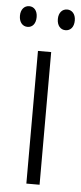

<svg xmlns="http://www.w3.org/2000/svg" viewBox="-68 -737 324 767"><g transform="rotate(5 94.0 -353.5)"><path d="M-16 -666C-16 -640 -2 -624 18 -624C37 -624 51 -639 51 -666C51 -692 37 -707 18 -707C-2 -707 -16 -691 -16 -666ZM136 -666C136 -640 150 -624 170 -624C190 -624 204 -639 204 -666C204 -692 189 -707 170 -707C151 -707 136 -692 136 -666ZM121 0V-532H68V0Z"/></g></svg>

Font: Noto Sans Arabic ExtCond Light
Style: Regular
Weight: 300
Width: 2
Designer: Monotype Design Team, Nadine Chahine, Nizar Qandah and Khaled Hosny
Foundry: Monotype Imaging Inc.
Version: Version 2.012